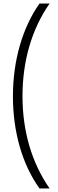

<svg xmlns="http://www.w3.org/2000/svg" viewBox="-20 -820 329 1084"><path d="M53 -276C53 -79 104 106 203 244H260C158 97 107 -81 107 -277C107 -473 158 -654 260 -800H203C107 -664 53 -479 53 -276Z"/></svg>

Font: Noto Sans Malayalam Condensed Light
Style: Regular
Weight: 300
Width: 3
Designer: Jelle Bosma - Monotype Design Team
Foundry: Monotype Imaging Inc.
Version: Version 2.104